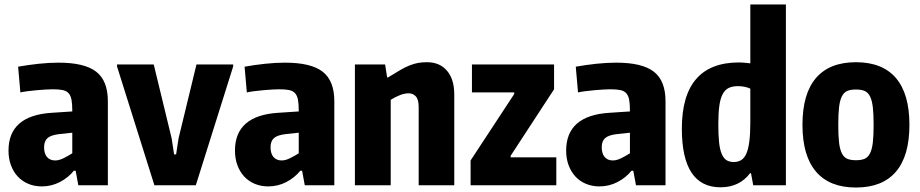

<svg xmlns="http://www.w3.org/2000/svg" viewBox="-20 -828 4112 858"><path d="M167 5Q134 5 106.5 -6.5Q79 -18 59.5 -39Q40 -60 29 -89.5Q18 -119 18 -155Q18 -312 212 -324L303 -330V-334Q303 -364 299.5 -382.5Q296 -401 286.5 -411.5Q277 -422 260 -425.5Q243 -429 216 -429Q205 -429 186 -428Q167 -427 145.5 -425Q124 -423 104 -420.5Q84 -418 71 -415L61 -530Q106 -538 152.5 -543Q199 -548 242 -548Q358 -548 410 -507.5Q462 -467 462 -376V0H330L318 -65H310Q285 -34 247.5 -14.5Q210 5 167 5ZM227 -111Q244 -111 265 -121.5Q286 -132 303 -143V-235L247 -229Q209 -225 193 -211.5Q177 -198 177 -170Q177 -142 190 -126.5Q203 -111 227 -111Z M503 -531V-540H667L747 -210L758 -138H767L778 -210L858 -540H1022V-531L855 0H670Z M1179 5Q1146 5 1118.5 -6.5Q1091 -18 1071.5 -39Q1052 -60 1041 -89.5Q1030 -119 1030 -155Q1030 -312 1224 -324L1315 -330V-334Q1315 -364 1311.5 -382.5Q1308 -401 1298.5 -411.5Q1289 -422 1272 -425.5Q1255 -429 1228 -429Q1217 -429 1198 -428Q1179 -427 1157.5 -425Q1136 -423 1116 -420.5Q1096 -418 1083 -415L1073 -530Q1118 -538 1164.5 -543Q1211 -548 1254 -548Q1370 -548 1422 -507.5Q1474 -467 1474 -376V0H1342L1330 -65H1322Q1297 -34 1259.5 -14.5Q1222 5 1179 5ZM1239 -111Q1256 -111 1277 -121.5Q1298 -132 1315 -143V-235L1259 -229Q1221 -225 1205 -211.5Q1189 -198 1189 -170Q1189 -142 1202 -126.5Q1215 -111 1239 -111Z M1566 -540H1701L1710 -482H1714Q1746 -502 1769.5 -515.5Q1793 -529 1812.5 -536.5Q1832 -544 1849.5 -547Q1867 -550 1888 -550Q1945 -550 1977.5 -512Q2010 -474 2010 -406V0H1851V-349Q1851 -383 1838.5 -397Q1826 -411 1806 -411Q1788 -411 1767.5 -403Q1747 -395 1726 -382V0H1566Z M2083 -111 2278 -408V-415H2089V-540H2456V-429L2262 -132V-125H2466V0H2083Z M2659 5Q2626 5 2598.5 -6.5Q2571 -18 2551.5 -39Q2532 -60 2521 -89.5Q2510 -119 2510 -155Q2510 -312 2704 -324L2795 -330V-334Q2795 -364 2791.5 -382.5Q2788 -401 2778.5 -411.5Q2769 -422 2752 -425.5Q2735 -429 2708 -429Q2697 -429 2678 -428Q2659 -427 2637.5 -425Q2616 -423 2596 -420.5Q2576 -418 2563 -415L2553 -530Q2598 -538 2644.5 -543Q2691 -548 2734 -548Q2850 -548 2902 -507.5Q2954 -467 2954 -376V0H2822L2810 -65H2802Q2777 -34 2739.5 -14.5Q2702 5 2659 5ZM2719 -111Q2736 -111 2757 -121.5Q2778 -132 2795 -143V-235L2739 -229Q2701 -225 2685 -211.5Q2669 -198 2669 -170Q2669 -142 2682 -126.5Q2695 -111 2719 -111Z M3200 9Q3027 9 3027 -253Q3027 -549 3283 -549Q3293 -549 3303.5 -548Q3314 -547 3333 -545V-808H3492V0H3346L3336 -54H3332Q3284 9 3200 9ZM3259 -104Q3278 -104 3292 -112.5Q3306 -121 3315 -141Q3324 -161 3328.5 -195.5Q3333 -230 3333 -282V-432Q3308 -443 3278 -443Q3253 -443 3236.5 -435Q3220 -427 3209.5 -407.5Q3199 -388 3194.5 -355Q3190 -322 3190 -272Q3190 -223 3193.5 -191Q3197 -159 3205.5 -139.5Q3214 -120 3227 -112Q3240 -104 3259 -104Z M3805 10Q3687 10 3626.5 -61Q3566 -132 3566 -270Q3566 -409 3626.5 -479.5Q3687 -550 3805 -550Q3923 -550 3983.5 -479.5Q4044 -409 4044 -270Q4044 -131 3983.5 -60.5Q3923 10 3805 10ZM3805 -112Q3829 -112 3844 -118.5Q3859 -125 3868 -143Q3877 -161 3880.5 -191.5Q3884 -222 3884 -270Q3884 -318 3880.5 -348.5Q3877 -379 3868 -397Q3859 -415 3844 -421.5Q3829 -428 3805 -428Q3781 -428 3766 -421.5Q3751 -415 3742 -397Q3733 -379 3729.5 -348.5Q3726 -318 3726 -270Q3726 -222 3729.5 -191.5Q3733 -161 3742 -143Q3751 -125 3766 -118.5Q3781 -112 3805 -112Z"/></svg>

Font: Encode Sans Compressed
Style: ExtraBold
Weight: 800
Designer: Pablo Impallari, Andres Torresi
Foundry: Pablo Impallari, Andres Torresi
Version: Version 1.000; ttfautohint (v1.00) -l 8 -r 50 -G 200 -x 14 -